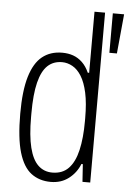

<svg xmlns="http://www.w3.org/2000/svg" viewBox="-53 -763 548 814"><g transform="rotate(5 221.0 -355.5)"><path d="M194 12Q145 12 110.5 -14Q76 -40 58 -100.5Q40 -161 40 -265Q40 -363 58 -423Q76 -483 110.5 -510.5Q145 -538 195 -538Q221 -538 242 -530.5Q263 -523 280.5 -506.5Q298 -490 310 -463H316V-723H361V0H328L323 -75H317Q302 -37 270 -12.5Q238 12 194 12ZM197 -28Q240 -28 266 -55Q292 -82 304 -133.5Q316 -185 316 -257V-270Q316 -334 306.5 -377.5Q297 -421 280.5 -447.5Q264 -474 242.5 -486Q221 -498 198 -498Q161 -498 136.5 -475Q112 -452 99.5 -402Q87 -352 87 -271V-255Q87 -175 99.5 -125Q112 -75 136.5 -51.5Q161 -28 197 -28ZM394 -555V-723H442L426 -555Z"/></g></svg>

Font: Archivo Condensed Thin
Style: Regular
Weight: 250
Width: 3
Designer: Hector Gatti
Foundry: Omnibus-Type
Version: Version 2.001